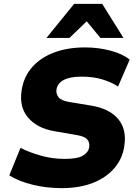

<svg xmlns="http://www.w3.org/2000/svg" viewBox="-20 -961 711 992"><path d="M298 11Q219 11 147 -7Q75 -25 28 -55L86 -197Q131 -174 190.5 -157Q250 -140 314 -140Q380 -140 408.5 -157Q437 -174 441 -201Q444 -225 431 -240.5Q418 -256 378 -263L262 -283Q172 -298 125 -353.5Q78 -409 92 -496Q103 -565 146 -614Q189 -663 259 -689.5Q329 -716 420 -716Q488 -716 550.5 -699.5Q613 -683 650 -653L590 -514Q555 -537 508 -551Q461 -565 401 -565Q343 -565 310.5 -548.5Q278 -532 272 -500Q268 -478 282 -459.5Q296 -441 338 -434L453 -415Q547 -399 591.5 -345Q636 -291 622 -205Q613 -142 571.5 -93Q530 -44 461 -16.5Q392 11 298 11ZM220 -765 363 -941H508L618 -765H499L428 -851L339 -765Z"/></svg>

Font: Mulish ExtraLight Black
Style: Italic
Weight: 900
Italic angle: -9°
Version: Version 3.603